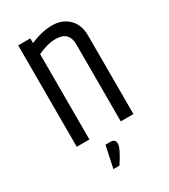

<svg xmlns="http://www.w3.org/2000/svg" viewBox="-186 -661 822 933"><g transform="rotate(-30 225.5 -194.0)"><path d="M223 61Q250 61 250 86.5Q250 112 203 183H169L195 61ZM137 -543Q204 -571 259.5 -571Q315 -571 351 -536.5Q387 -502 387 -439V0H316V-432Q316 -505 242 -505Q195 -505 140 -479V0H69V-569H137Z"/></g></svg>

Font: Khand
Style: Regular
Weight: 400
Designer: Devanagari: Sanchit Sawaria, Jyotish Sonowal; Latin: Satya Rajpurohit
Foundry: Indian Type Foundry
Version: Version 1.101;PS 1.0;hotconv 1.0.78;makeotf.lib2.5.61930; tt